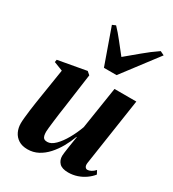

<svg xmlns="http://www.w3.org/2000/svg" viewBox="-195 -911 932 1032"><g transform="rotate(30 271.0 -395.0)"><path d="M138 12.5Q104 12.5 81.8 -1.8Q59.5 -16 48.5 -39.5Q37.5 -63 37.5 -91.5Q37.5 -105.5 39.8 -127.8Q42 -150 45.2 -175.2Q48.5 -200.5 52 -223.5Q55.5 -246.5 58 -262.5L87 -446L31.5 -467.5L34 -483L208.5 -514.5L227.5 -498L197.5 -281Q194.5 -262 191.2 -237.5Q188 -213 185 -188.8Q182 -164.5 180 -146Q178 -127.5 178 -120Q178 -106 180.5 -95.8Q183 -85.5 190 -80.2Q197 -75 210 -75Q233.5 -75 258 -99.2Q282.5 -123.5 304.2 -162Q326 -200.5 341 -242L381.5 -502.5H517L454.5 -85Q452.5 -69 458 -61Q463.5 -53 472 -53Q482 -53 494.5 -59.5Q507 -66 518 -78.5L529.5 -56.5Q515 -38 493.2 -22.5Q471.5 -7 445 2Q418.5 11 389.5 11Q351 11 334.2 -6.5Q317.5 -24 317.5 -50.5Q317.5 -56 319.2 -70.2Q321 -84.5 323.8 -103.2Q326.5 -122 329.8 -141.8Q333 -161.5 335.5 -177.5H333.5Q320 -141 300.8 -107Q281.5 -73 257 -46Q232.5 -19 202.8 -3.2Q173 12.5 138 12.5ZM275.5 -572.5 197 -794 218 -803Q244.5 -775.5 272.2 -740Q300 -704.5 327.5 -670Q368.5 -703.5 409.2 -738Q450 -772.5 495 -803L520 -791L354 -572.5Z"/></g></svg>

Font: Merriweather 144pt
Style: Bold Italic
Weight: 700
Italic angle: -7.8°
Version: Version 2.101